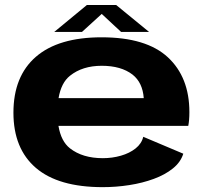

<svg xmlns="http://www.w3.org/2000/svg" viewBox="-20 -746 831 772"><path d="M393 6.5Q214.5 6.5 124.2 -71Q34 -148.5 34 -293Q34 -439.5 124.5 -517.8Q215 -596 388.5 -596Q568 -596 654.8 -515.8Q741.5 -435.5 741.5 -295Q741.5 -262.5 737 -240H215Q225.5 -177.5 261.5 -149.5Q312 -110 393.5 -110Q431.5 -110 466.2 -120Q501 -130 525.2 -149.2Q549.5 -168.5 556 -196L717 -128Q706.5 -94 675.2 -68.8Q644 -43.5 598.5 -26.8Q553 -10 500 -1.8Q447 6.5 393 6.5ZM215.5 -351.5H558Q553.5 -414 513 -446Q467 -481.5 389 -481.5Q311.5 -481.5 261.5 -441.5Q226 -413.5 215.5 -351.5ZM198 -617.5 329.5 -726H447L579.5 -617.5H467L389 -690L309.5 -617.5Z"/></svg>

Font: Anybody ExtraExpanded Regular
Style: Bold
Weight: 700
Width: 8
Designer: Tyler Finck
Foundry: Etcetera Type Company
Version: Version 1.010; ttfautohint (v1.8.3) -l 8 -r 50 -G 200 -x 14 